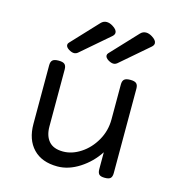

<svg xmlns="http://www.w3.org/2000/svg" viewBox="-104 -773 808 874"><g transform="rotate(15 300.0 -336.5)"><path d="M343.3 -645.5Q343.3 -636.2 334 -627.9L202.1 -514.2Q193.8 -507.3 184.1 -507.3Q173.3 -507.3 159.7 -515.6Q145 -524.9 145 -535.6Q145 -542 149.9 -546.9L265.6 -670.4Q276.9 -682.6 292.5 -682.6Q306.2 -682.6 321.3 -673.3Q343.3 -659.7 343.3 -645.5ZM528.8 -645.5Q528.8 -636.2 519.5 -627.9L387.7 -514.2Q379.4 -507.3 369.6 -507.3Q358.9 -507.3 345.2 -515.6Q330.6 -524.9 330.6 -535.6Q330.6 -542 335.4 -546.9L451.2 -670.4Q462.4 -682.6 478 -682.6Q491.7 -682.6 506.8 -673.3Q528.8 -659.7 528.8 -645.5ZM501 -424.3V-26.9Q501 -9.8 493.7 -2.4Q486.3 4.9 467.3 4.9H466.3Q447.3 4.9 439.9 -2.4Q432.6 -9.8 432.6 -26.9V-106.4Q399.4 -55.2 348.1 -22.2Q296.9 10.7 244.6 10.7Q170.9 10.7 130.4 -31.7Q89.8 -74.2 89.8 -148.4V-424.3Q89.8 -441.4 97.9 -448.7Q106 -456.1 126 -456.1H127Q147 -456.1 155 -448.7Q163.1 -441.4 163.1 -424.3V-155.8Q163.1 -111.8 184.8 -86.7Q206.5 -61.5 252 -61.5Q293.9 -61.5 334.7 -88.1Q375.5 -114.7 401.6 -160.4Q427.7 -206.1 427.7 -259.8V-424.3Q427.7 -441.4 435.8 -448.7Q443.8 -456.1 463.9 -456.1H464.8Q484.9 -456.1 492.9 -448.7Q501 -441.4 501 -424.3Z"/></g></svg>

Font: Courier Prime Sans
Style: Regular
Weight: 400
Designer: Alan Dague-Greene
Foundry: Quote-Unquote Apps
Version: Version 3.020